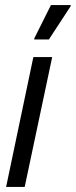

<svg xmlns="http://www.w3.org/2000/svg" viewBox="-20 -734 298 754"><path d="M4 0 111 -510H185L77 0ZM114 -579 115 -584 180 -714H258L257 -709L172 -579Z"/></svg>

Font: Saira Condensed
Style: Italic
Weight: 400
Width: 3
Italic angle: -12°
Designer: Hector Gatti with collaboration of the Omnibus-Type team
Foundry: Omnibus-Type
Version: Version 1.100